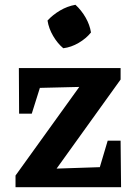

<svg xmlns="http://www.w3.org/2000/svg" viewBox="-20 -784 563 804"><path d="M45 0V-49L312 -420L147 -416L113 -308H60L59 -499H485V-451L217 -78L398 -84L431 -195H485L487 0ZM296 -764Q321 -741 338.5 -710.5Q356 -680 361 -648Q341 -623 309.5 -604.5Q278 -586 245 -582Q221 -602 202.5 -633.5Q184 -665 179 -698Q201 -722 231.5 -740Q262 -758 296 -764Z"/></svg>

Font: Piazzolla Thin ExtraBold
Style: Regular
Weight: 800
Version: Version 2.005